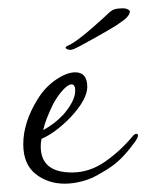

<svg xmlns="http://www.w3.org/2000/svg" viewBox="-20 -434 352 462"><path d="M136 8Q95 8 65.5 -15.5Q36 -39 36 -87Q36 -140 71 -196Q89 -225 115 -242.5Q141 -260 161 -260Q190 -260 190 -225Q190 -195 150 -152Q113 -114 80 -100Q79 -96 78.5 -91.5Q78 -87 78 -82Q78 -19 153 -19Q196 -19 233.5 -45.5Q271 -72 299 -106Q304 -112 308 -112Q312 -112 312 -108Q312 -104 308 -97.5Q304 -91 302 -89Q286 -67 268.5 -50Q251 -33 222 -17Q201 -4 178.5 2Q156 8 136 8ZM84 -121Q97 -128 109.5 -137.5Q122 -147 134 -160Q161 -192 161 -216Q161 -231 152 -231Q144 -231 131.5 -217.5Q119 -204 108 -184Q89 -145 84 -121ZM154 -315Q150 -313 143.5 -315Q137 -317 138 -321L141 -323Q153 -328 169 -340Q185 -352 201 -366Q217 -380 228.5 -390.5Q240 -401 243 -404Q251 -411 258.5 -412.5Q266 -414 276 -414Q283 -414 288.5 -411Q294 -408 292 -403Q291 -399 286 -393Q281 -387 260 -373Q259 -372 243.5 -363Q228 -354 208.5 -343Q189 -332 173 -323.5Q157 -315 154 -315Z"/></svg>

Font: Lavishly Yours
Style: Regular
Weight: 400
Designer: Robert E. Leuschke
Foundry: Robert E. Leuschke
Version: Version 1.010; ttfautohint (v1.8.3)